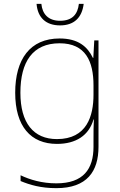

<svg xmlns="http://www.w3.org/2000/svg" viewBox="-20 -738 623 998"><path d="M415 -718H390C384 -665 357 -630 292 -630C231 -630 200 -665 195 -718H170C176 -645 220 -606 292 -606C364 -606 406 -645 415 -718ZM290 -538C136 -538 59 -430 59 -256C59 -81 140 10 276 10C375 10 442 -34 466 -117H468C466 -78 466 -56 466 -17V25C466 140 414 215 273 215C198 215 135 196 87 173V203C135 223 192 240 273 240C433 240 492 152 492 25V-528H470L465 -437H463C435 -495 387 -538 290 -538ZM290 -513C425 -513 466 -419 466 -294V-246C466 -136 432 -15 276 -15C154 -15 86 -99 86 -256C86 -417 150 -513 290 -513Z"/></svg>

Font: Noto Sans Sinhala Thin
Style: Regular
Weight: 100
Designer: Jelle Bosma - Monotype Design Team
Foundry: Monotype Imaging Inc.
Version: Version 2.006